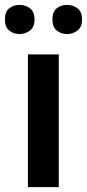

<svg xmlns="http://www.w3.org/2000/svg" viewBox="-33 -764 355 784"><path d="M207 0H81V-542H207ZM-13 -684Q-13 -716 4.5 -730Q22 -744 47 -744Q71 -744 89.5 -730Q108 -716 108 -684Q108 -654 89.5 -639.5Q71 -625 47 -625Q22 -625 4.5 -639.5Q-13 -654 -13 -684ZM181 -684Q181 -716 198.5 -730Q216 -744 241 -744Q265 -744 283.5 -730Q302 -716 302 -684Q302 -654 283.5 -639.5Q265 -625 241 -625Q216 -625 198.5 -639.5Q181 -654 181 -684Z"/></svg>

Font: Noto Sans Tamil SemiBold
Style: Regular
Weight: 600
Designer: Jelle Bosma - Monotype Design Team
Foundry: Monotype Imaging Inc.
Version: Version 2.004; ttfautohint (v1.8.4.7-5d5b)